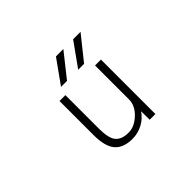

<svg xmlns="http://www.w3.org/2000/svg" viewBox="-152 -1024 1305 1305"><g transform="rotate(-45 500.0 -371.5)"><path d="M642.6 -522.5H699.2V1H644.5L643.6 -81.1Q615.2 -39.1 572.3 -15.6Q524.4 10.7 470.7 10.7Q383.8 10.7 342.3 -37.1Q300.8 -85 300.8 -195.3V-522.5H357.4V-200.2Q357.4 -106.4 387.2 -72.3Q417 -38.1 480.5 -38.1Q538.1 -38.1 590.3 -87.4Q642.6 -136.7 642.6 -197.3ZM433.6 -583H376L498 -753.9H569.3ZM597.7 -583H541L663.1 -753.9H734.4Z"/></g></svg>

Font: GenEi Gothic M Light
Style: Regular
Weight: 300
Designer: o_tamon (Modified); [Source Han Sans]
Ryoko NISHIZUKA  (kana & ideographs); Paul D. Hunt (Latin, Greek & Cyrillic); Wenl
Version: Version 1.1a;Original Version 1.004